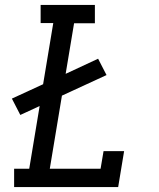

<svg xmlns="http://www.w3.org/2000/svg" viewBox="-20 -755 640 775"><path d="M37 0V-74H98L140 -327L62 -291L28 -357L154 -415L195 -662H144V-735H363V-661H279L245 -457L376 -518L410 -452L230 -369L181 -74H386L398 -145H481L457 0Z"/></svg>

Font: Iosevka Curly Slab ExObl
Style: Regular
Weight: 400
Width: 7
Italic angle: -9°
Monospace: yes
Designer: Belleve Invis
Foundry: Belleve Invis
Version: Version 11.1.0; ttfautohint (v1.8.3)